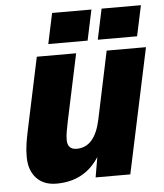

<svg xmlns="http://www.w3.org/2000/svg" viewBox="-53 -768 705 827"><g transform="rotate(-5 300.0 -355.0)"><path d="M158 12Q103 12 71.5 -22Q40 -56 40 -114Q40 -146 44.5 -173.5Q49 -201 55 -229L121 -540H291L230 -253Q226 -232 222 -211.5Q218 -191 218 -172Q218 -130 258 -130Q336 -130 361 -246L423 -540H593L478 0H328L343 -87Q280 12 158 12ZM175 -590 203 -722H373L345 -590ZM389 -590 417 -722H587L559 -590Z"/></g></svg>

Font: Geist Mono Black
Style: Italic
Weight: 900
Italic angle: -12°
Monospace: yes
Designer: Basement.studio, Andrés Briganti, Mateo Zaragoza
Foundry: Basement.studio, Vercel, Andrés Briganti, Guido Ferreyra, Mateo Zaragoza
Version: Version 1.500; ttfautohint (v1.8.4.7-5d5b)